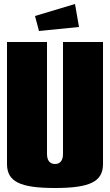

<svg xmlns="http://www.w3.org/2000/svg" viewBox="-20 -930 550 960"><path d="M175 -775 375 -795 355 -910 155 -850ZM15 -720V-110C15 -22 80 10 255 10C430 10 495 -22 495 -110V-720H295V-160C295 -128 281 -110 255 -110C229 -110 215 -128 215 -160V-720Z"/></svg>

Font: MikodacsPCS
Style: Regular
Weight: 900
Designer: gluk (gluksza@wp.pl)
Foundry: gluk (gluksza@wp.pl)
Version: Version 0.27